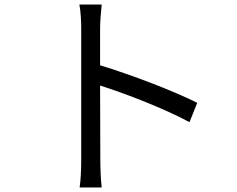

<svg xmlns="http://www.w3.org/2000/svg" viewBox="-20 -794 1040 844"><path d="M337 -88C337 -51 335 -2 330 30H427C423 -3 421 -57 421 -88L420 -418C531 -383 704 -316 813 -257L847 -342C742 -395 552 -467 420 -507V-670C420 -700 424 -743 427 -774H329C335 -743 337 -698 337 -670C337 -586 337 -144 337 -88Z"/></svg>

Font: Source Han Sans JP
Style: Regular
Weight: 400
Designer: Ryoko NISHIZUKA 西塚涼子 (kana, bopomofo & ideographs); Paul D. Hunt (Latin, Greek & Cyrillic); Sandoll Communications 산돌커뮤니
Foundry: Adobe
Version: Version 2.004;hotconv 1.0.118;makeotfexe 2.5.65603